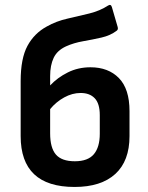

<svg xmlns="http://www.w3.org/2000/svg" viewBox="-20 -730 588 762"><path d="M276 12Q62 12 62 -190V-408Q62 -498 89 -548Q116 -598 166 -625Q203 -646 247.5 -656Q292 -666 334.5 -676.5Q377 -687 409 -708Q420 -715 424 -702L447 -623Q450 -613 443 -608Q418 -589 383 -581Q348 -573 310.5 -566.5Q273 -560 242 -546Q207 -530 193 -500.5Q179 -471 179 -428V-391Q208 -422 249 -442.5Q290 -463 339 -463Q410 -463 452 -420Q494 -377 494 -289V-190Q494 -91 437.5 -39.5Q381 12 276 12ZM179 -201Q179 -143 202 -116.5Q225 -90 277 -90Q329 -90 352.5 -118Q376 -146 376 -199V-273Q376 -319 356 -340Q336 -361 300 -361Q267 -361 235 -343.5Q203 -326 179 -297Z"/></svg>

Font: Sofia Sans
Style: Bold
Weight: 700
Designer: Botio Nikoltchev, Ani Petrova
Foundry: lettersoup
Version: Version 4.100; ttfautohint (v1.8.4.7-5d5b)